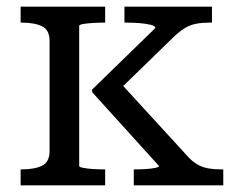

<svg xmlns="http://www.w3.org/2000/svg" viewBox="-20 -557 710 577"><path d="M129 -104V-433Q129 -467 106.5 -478Q84 -489 45 -489H42V-537H296V-489H291Q277 -489 260 -488Q243 -487 230.5 -485Q218 -483 218 -479V-58Q218 -55 230.5 -52.5Q243 -50 260 -49Q277 -48 291 -48H296V0H42V-48H45Q84 -48 106.5 -59Q129 -70 129 -104ZM651 0H382V-48H387Q402 -48 418.5 -49Q435 -50 446.5 -52.5Q458 -55 458 -58L257 -280V-288L447 -473Q447 -479 433 -482.5Q419 -486 399.5 -487.5Q380 -489 364 -489H354V-537H617V-489H607Q587 -489 569 -485.5Q551 -482 535.5 -472.5Q520 -463 503 -447L323 -272L327 -324L546 -85Q560 -70 574.5 -62Q589 -54 606 -51Q623 -48 643 -48H651Z"/></svg>

Font: Roboto Serif
Style: Regular
Weight: 400
Designer: Greg Gazdowicz
Foundry: Commercial Type
Version: Version 1.008